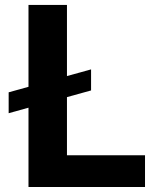

<svg xmlns="http://www.w3.org/2000/svg" viewBox="-20 -747 626 767"><path d="M14.6 -378.2V-294.7L93.8 -316.8V0H559.3V-126.8H247.5V-359L343.8 -385.7V-469.8L247.5 -443.2V-727.3H93.8V-400.2Z"/></svg>

Font: Inter-Hewn
Style: Bold
Weight: 700
Designer: Rasmus Andersson
Foundry: rsms
Version: Version 3.012;git-f93a4a705